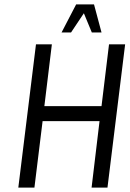

<svg xmlns="http://www.w3.org/2000/svg" viewBox="-20 -850 587 870"><path d="M467 0 547 -649H474L440 -369H181L215 -649H143L63 0H136L173 -301H431L395 0ZM259 -703H302L360 -790L396 -703H440L406 -830H325Z"/></svg>

Font: Gamestation Condensed
Style: Italic
Weight: 400
Width: 3
Designer: Jonas Hecksher
Foundry: Jonas Hecksher, Playtypeª, e-types AS
Version: Version 1.003